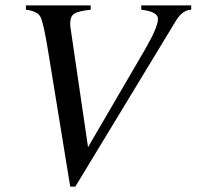

<svg xmlns="http://www.w3.org/2000/svg" viewBox="-20 -673 728 711"><path d="M688 -653V-637Q656 -636 632 -597L259 18H240L158 -485Q141 -590 129.5 -611Q118 -632 76 -637V-653H316V-637Q269 -632 254.5 -622Q240 -612 240 -586Q240 -576 241 -571L306 -128L516 -488Q565 -572 565 -603Q565 -630 503 -637V-653Z"/></svg>

Font: STIX
Style: Italic
Weight: 400
Italic angle: -16.33°
Designer: MicroPress Inc., with final additions and corrections provided by Coen Hoffman, Elsevier (retired)
Version: Version 1.1.1